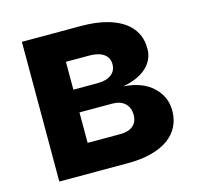

<svg xmlns="http://www.w3.org/2000/svg" viewBox="-85 -635 746 724"><g transform="rotate(-15 288.0 -272.5)"><path d="M293 -545.5Q317.1 -545.5 342.5 -542.8Q367.9 -540.1 392 -533.6Q416.2 -527 437.9 -516Q459.5 -505 475.9 -488.6Q492.2 -472.3 501.6 -449.9Q511 -427.6 511 -398.1Q511 -376.1 502.5 -357.6Q494 -339.1 478 -324.6Q462 -310 438.9 -299.9Q415.8 -289.8 386.4 -284.4Q460.6 -279.1 500.7 -241.1Q541.2 -202.8 541.2 -148.8Q541.2 -114.3 527.2 -86.6Q513.1 -58.9 486.2 -39.8Q459.2 -20.6 419.6 -10.3Q380 0 328.8 0H60.4V-545.5ZM201.3 -232.2V-113.3H328.8Q361.2 -113.3 378.7 -128.2Q396.3 -143.1 396.3 -169.7Q396.3 -198.9 378.7 -215.6Q361.2 -232.2 328.8 -232.2ZM296.2 -321Q330.6 -321 349.6 -335.6Q368.6 -350.1 368.6 -376.1Q368.6 -401.6 348.5 -415.7Q328.5 -429.7 293 -429.7H201.3V-321Z"/></g></svg>

Font: Inter P
Style: Bold
Weight: 700
Designer: Rasmus Andersson
Foundry: rsms
Version: Version 3.018;git-588b23468